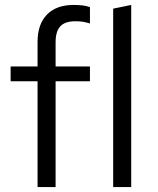

<svg xmlns="http://www.w3.org/2000/svg" viewBox="-20 -757 640 777"><path d="M132 0V-428H23V-488H132V-587Q132 -659 170 -698Q208 -737 278 -737Q298 -737 314.5 -735Q331 -733 344 -728V-662Q328 -667 315 -669Q302 -671 285 -671Q243 -671 224 -650.5Q205 -630 205 -586V-488H344V-428H205V0ZM438 0V-722L511 -737V0Z"/></svg>

Font: Red Hat Mono
Style: Regular
Weight: 400
Designer: Pentagram, MCKL
Foundry: Pentagram, MCKL
Version: Version 1.023